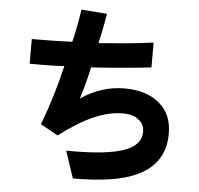

<svg xmlns="http://www.w3.org/2000/svg" viewBox="-58 -796 1036 999"><g transform="rotate(5 460.0 -296.5)"><path d="M312 2H344Q529 2 616 -30Q660 -47 681 -71.5Q702 -96 702 -130Q702 -171 673 -191Q661 -204 638.5 -210.5Q616 -217 588 -217Q518 -217 437.5 -182Q357 -147 260 -73L169 -124Q226 -273 264 -436Q223 -432 139 -432H83V-561Q201 -561 294 -565Q313 -640 327 -736L461 -726Q449 -648 430 -570Q500 -575 571.5 -581.5Q643 -588 716 -598V-468Q528 -448 403 -441Q391 -380 359 -274Q407 -308 465 -327.5Q523 -347 587 -347Q703 -347 770 -289Q836 -234 836 -132Q836 23 694 90Q585 143 359 143Z"/></g></svg>

Font: BM Euljiro oraeorae
Style: Regular
Weight: 400
Designer: Bongjin Kim; Bomjun Kim; Myungsoo Han; Hyesun Chae; Mikyoung Jeong; Wujin Sim; Minjae Kang; Suwha Jang;
Foundry: Sandoll Inc.
Version: Version 1.000;hotconv 1.0.109;makeexe 2.5.65596